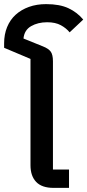

<svg xmlns="http://www.w3.org/2000/svg" viewBox="-46 -912 424 932"><path d="M214 0Q157 0 129.5 -29Q102 -58 102 -110V-626L-26 -680V-702Q-26 -745 -11.5 -780.5Q3 -816 30 -840.5Q57 -865 94.5 -878.5Q132 -892 178 -892Q244 -892 286.5 -872Q329 -852 358 -817L292 -755Q276 -775 249.5 -789.5Q223 -804 183 -804Q138 -804 105 -785Q72 -766 68 -725L162 -687Q190 -676 200.5 -661Q211 -646 211 -615V-89H289V0Z"/></svg>

Font: IBM Plex Thai Medium
Style: Regular
Weight: 500
Designer: Mike Abbink, Paul van der Laan, Pieter van Rosmalen, Ben Mitchell, Mark Frömberg
Foundry: Bold Monday
Version: Version 1.0